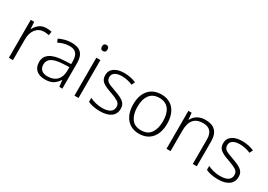

<svg xmlns="http://www.w3.org/2000/svg" viewBox="8 -1526 3263 2334"><g transform="rotate(30 1639.0 -359.5)"><path d="M307.1 -541C267.1 -541 233.4 -530.8 206.1 -509.8C178.7 -488.8 158.2 -462.9 145 -433.1H142.1L136.2 -532.2H87.9V0H145V-292C145 -351.1 159.2 -398.9 188 -435.1C216.8 -470.7 255.4 -488.8 304.2 -488.8C326.7 -488.8 348.6 -485.8 370.1 -480L378.9 -533.2C356.9 -538.6 333 -541 307.1 -541Z M660.2 -541C596.2 -541 536.1 -522.9 485.4 -499L503.4 -453.1C554.2 -477.1 603.5 -493.2 658.2 -493.2C739.7 -493.2 782.2 -452.6 782.2 -349.1V-312L685.1 -307.1C519.5 -299.8 431.2 -246.1 431.2 -139.2C431.2 -43 493.2 9.8 596.2 9.8C645.5 9.8 684.1 0.5 711.9 -17.6C739.7 -35.6 763.2 -60.1 782.2 -89.8H785.2L795.4 0H838.4V-357.9C838.4 -484.9 780.8 -541 660.2 -541ZM782.2 -269V-216.8C780.8 -105 717.3 -38.1 606.4 -38.1C534.2 -38.1 491.2 -72.3 491.2 -139.2C491.2 -219.2 556.2 -257.8 692.4 -265.1Z M1037.6 -729C1011.7 -729 998.5 -714.8 998.5 -686C998.5 -656.7 1011.7 -642.1 1037.6 -642.1C1063.5 -642.1 1076.2 -656.7 1076.2 -686C1076.2 -714.8 1063.5 -729 1037.6 -729ZM1008.3 -532.2V0H1065.4V-532.2Z M1576.2 -141.1C1576.2 -172.4 1568.4 -197.3 1553.2 -216.3C1522.5 -253.4 1470.2 -273.9 1406.2 -296.9C1375.5 -307.6 1349.6 -317.4 1328.6 -326.2C1285.6 -343.3 1262.2 -365.2 1262.2 -408.2C1262.2 -464.4 1311.5 -494.1 1395.5 -494.1C1446.8 -494.1 1502 -479.5 1543.5 -461.9L1564.5 -508.8C1517.6 -528.8 1462.4 -542 1398.4 -542C1340.3 -542 1294.4 -530.3 1259.8 -506.3C1225.1 -482.4 1207.5 -448.7 1207.5 -405.8C1207.5 -374.5 1214.4 -350.1 1228.5 -332C1256.3 -296.4 1307.6 -275.9 1374.5 -252.9C1422.4 -236.3 1458.5 -220.2 1483.4 -204.6C1508.3 -189 1520.5 -166.5 1520.5 -137.2C1520.5 -75.2 1475.1 -38.1 1371.1 -38.1C1308.6 -38.1 1246.1 -55.2 1199.2 -79.1V-23.9C1238.3 -3.9 1295.9 9.8 1370.1 9.8C1501 9.8 1576.2 -44.9 1576.2 -141.1Z M2155.8 -267.1C2155.8 -431.2 2072.8 -542 1920.4 -542C1845.2 -542 1786.1 -517.6 1743.7 -469.2C1701.2 -420.4 1679.7 -353 1679.7 -267.1C1679.7 -98.6 1768.6 9.8 1916.5 9.8C2070.8 9.8 2155.8 -100.1 2155.8 -267.1ZM1738.8 -267.1C1738.8 -337.9 1753.9 -393.1 1784.2 -433.1C1814.5 -473.1 1859.4 -493.2 1919.4 -493.2C2045.4 -493.2 2096.7 -398.9 2096.7 -267.1C2096.7 -199.2 2082.5 -144 2053.7 -102.1C2024.9 -60.1 1979.5 -39.1 1917.5 -39.1C1856.4 -39.1 1811 -60.1 1782.2 -101.6C1753.4 -143.1 1738.8 -198.2 1738.8 -267.1Z M2538.6 -542C2493.7 -542 2456.1 -532.2 2425.3 -513.2C2394.5 -493.7 2372.6 -469.2 2358.4 -439.9H2354.5L2346.2 -532.2H2300.3V0H2357.4V-290C2357.4 -425.3 2415.5 -493.2 2532.2 -493.2C2622.1 -493.2 2669.4 -445.3 2669.4 -344.2V0H2725.6V-348.1C2725.6 -481.4 2659.7 -542 2538.6 -542Z M3231.4 -141.1C3231.4 -172.4 3223.6 -197.3 3208.5 -216.3C3177.7 -253.4 3125.5 -273.9 3061.5 -296.9C3030.8 -307.6 3004.9 -317.4 2983.9 -326.2C2940.9 -343.3 2917.5 -365.2 2917.5 -408.2C2917.5 -464.4 2966.8 -494.1 3050.8 -494.1C3102.1 -494.1 3157.2 -479.5 3198.7 -461.9L3219.7 -508.8C3172.9 -528.8 3117.7 -542 3053.7 -542C2995.6 -542 2949.7 -530.3 2915 -506.3C2880.4 -482.4 2862.8 -448.7 2862.8 -405.8C2862.8 -374.5 2869.6 -350.1 2883.8 -332C2911.6 -296.4 2962.9 -275.9 3029.8 -252.9C3077.6 -236.3 3113.8 -220.2 3138.7 -204.6C3163.6 -189 3175.8 -166.5 3175.8 -137.2C3175.8 -75.2 3130.4 -38.1 3026.4 -38.1C2963.9 -38.1 2901.4 -55.2 2854.5 -79.1V-23.9C2893.6 -3.9 2951.2 9.8 3025.4 9.8C3156.2 9.8 3231.4 -44.9 3231.4 -141.1Z"/></g></svg>

Font: Noto Reveo Sans
Style: Regular
Weight: 300
Designer: Monotype Design Team
Foundry: Monotype Imaging Inc.
Version: Version 2.007